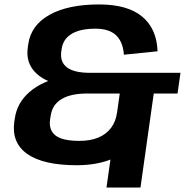

<svg xmlns="http://www.w3.org/2000/svg" viewBox="-20 -730 828 860"><path d="M323.9 10.1Q174.7 10.1 102.8 -40Q31 -90 44 -184.6L46.4 -200Q56.5 -269.7 112.2 -318Q168 -366.3 259.4 -385.8L256.4 -348.6Q174.4 -365.6 134.9 -409.2Q95.3 -452.8 104.4 -516.9L106.4 -531.4Q118.4 -617 201.8 -663.6Q285.1 -710.1 423.9 -710.1Q551.2 -710.1 616.7 -655.8Q682.2 -601.4 685.7 -500.3L535 -485Q531 -542 500.1 -571.8Q469.2 -601.5 407.1 -601.5Q340.7 -601.5 302.4 -579.2Q264 -557 256.5 -513.3L254.5 -499.4Q248.1 -451.9 280.3 -427.9Q312.5 -403.8 382.7 -403.8H788.4L775.2 -311.1H369.5Q296.3 -311.1 254.8 -285.6Q213.3 -260.2 206.9 -210.3L204.4 -195.4Q197.5 -148 228.3 -123.5Q259.2 -99 335.6 -99Q385.2 -99 420.6 -113.9Q456 -128.7 477.5 -157.4Q499 -186.1 504 -225.2H647.5Q638 -153.1 595.5 -100.3Q553.1 -47.5 483.8 -18.7Q414.4 10.1 323.9 10.1ZM675.7 -360.8 609.2 110H457L523.4 -360.8Z"/></svg>

Font: Pathway Extreme 8pt Thin 12pt
Style: Italic
Weight: 100
Italic angle: -8°
Version: Version 1.001;gftools[0.9.26]